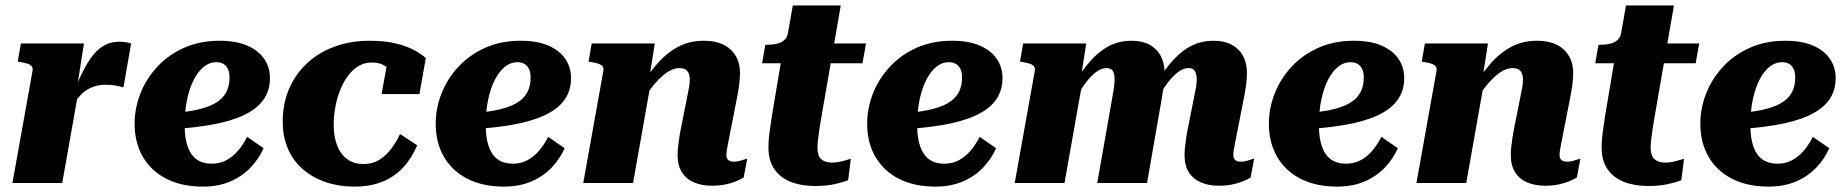

<svg xmlns="http://www.w3.org/2000/svg" viewBox="-20 -671 6770 704"><path d="M25.6 0H208.2L269.4 -346L261.4 -342.2L287.8 -511.6H56.6L45 -445.2L56 -443.2Q72 -440.8 82.2 -437Q92.4 -433.2 96.9 -426.8Q101.4 -420.4 99 -409.6ZM460.8 -511.4Q456.4 -513.4 445.3 -515.7Q434.2 -518 417 -518Q383.8 -518 358.1 -502.2Q332.4 -486.4 311.8 -456.5Q291.2 -426.6 272.4 -385.1Q253.6 -343.6 234.6 -291.8L237.2 -268.8Q252.8 -295.8 267.9 -313.7Q283 -331.6 298.8 -341.5Q314.6 -351.4 331.7 -355.8Q348.8 -360.2 367.2 -360.2Q389.2 -360.2 405 -357.2Q420.8 -354.2 432.6 -350.6Z M724 13.2Q646 13.2 589.9 -15.5Q533.8 -44.2 503.7 -96.2Q473.6 -148.2 473.6 -217.6Q473.6 -274.2 495 -328.5Q516.4 -382.8 557 -426.5Q597.6 -470.2 655.3 -495.9Q713 -521.6 785.2 -521.6Q845.4 -521.6 886.5 -503.9Q927.6 -486.2 948.7 -455.2Q969.8 -424.2 969.8 -384.4Q969.8 -337.8 944.7 -303.5Q919.6 -269.2 869.1 -246.5Q818.6 -223.8 743.3 -211.5Q668 -199.2 567.6 -195.6L577.4 -255Q645.2 -257.2 692 -266.4Q738.8 -275.6 767.3 -291.6Q795.8 -307.6 808.7 -331.3Q821.6 -355 821.6 -386.8Q821.6 -404 816.2 -416.6Q810.8 -429.2 800.1 -436.1Q789.4 -443 772.4 -443Q748.4 -443 727.7 -426.5Q707 -410 691.2 -379.8Q675.4 -349.6 666.2 -307.4Q657 -265.2 657 -212.8Q657 -165 668.2 -133.4Q679.4 -101.8 701.4 -86.3Q723.4 -70.8 756 -70.8Q786.4 -70.8 810.3 -83.7Q834.2 -96.6 853 -118.8Q871.8 -141 886 -169.2L946.4 -127.6Q929.2 -88.4 898.5 -56.3Q867.8 -24.2 824 -5.5Q780.2 13.2 724 13.2Z M1312.4 -69.6Q1347.4 -69.6 1373.2 -86.6Q1399 -103.6 1417.3 -129.2Q1435.6 -154.8 1446.8 -179.6L1509.8 -138.2Q1489.6 -90.6 1457.8 -56.5Q1426 -22.4 1381.8 -4.6Q1337.6 13.2 1278.6 13.2Q1223.4 13.2 1175.7 -2.7Q1128 -18.6 1092.2 -49Q1056.4 -79.4 1036.5 -123.8Q1016.6 -168.2 1016.6 -225.8Q1016.6 -288.8 1039.1 -343Q1061.6 -397.2 1103.7 -437.2Q1145.8 -477.2 1204.7 -499.4Q1263.6 -521.6 1335.8 -521.6Q1394.4 -521.6 1435.8 -510.6Q1477.2 -499.6 1503.3 -484.7Q1529.4 -469.8 1541.2 -457.8L1518 -326H1379.2L1401.6 -450.2Q1415.6 -449 1423.2 -441.3Q1430.8 -433.6 1433.2 -423.6Q1435.6 -413.6 1432.9 -404.2Q1430.2 -394.8 1422.6 -389.2Q1417.2 -404.4 1406.9 -416.2Q1396.6 -428 1380.9 -434.9Q1365.2 -441.8 1342.6 -441.8Q1317 -441.8 1295.2 -429.1Q1273.4 -416.4 1256.4 -393.6Q1239.4 -370.8 1227.6 -341.7Q1215.8 -312.6 1209.7 -279.1Q1203.6 -245.6 1203.6 -211.8Q1203.6 -169.8 1216 -137.7Q1228.4 -105.6 1252.9 -87.6Q1277.4 -69.6 1312.4 -69.6Z M1828 13.2Q1750 13.2 1693.9 -15.5Q1637.8 -44.2 1607.7 -96.2Q1577.6 -148.2 1577.6 -217.6Q1577.6 -274.2 1599 -328.5Q1620.4 -382.8 1661 -426.5Q1701.6 -470.2 1759.3 -495.9Q1817 -521.6 1889.2 -521.6Q1949.4 -521.6 1990.5 -503.9Q2031.6 -486.2 2052.7 -455.2Q2073.8 -424.2 2073.8 -384.4Q2073.8 -337.8 2048.7 -303.5Q2023.6 -269.2 1973.1 -246.5Q1922.6 -223.8 1847.3 -211.5Q1772 -199.2 1671.6 -195.6L1681.4 -255Q1749.2 -257.2 1796 -266.4Q1842.8 -275.6 1871.3 -291.6Q1899.8 -307.6 1912.7 -331.3Q1925.6 -355 1925.6 -386.8Q1925.6 -404 1920.2 -416.6Q1914.8 -429.2 1904.1 -436.1Q1893.4 -443 1876.4 -443Q1852.4 -443 1831.7 -426.5Q1811 -410 1795.2 -379.8Q1779.4 -349.6 1770.2 -307.4Q1761 -265.2 1761 -212.8Q1761 -165 1772.2 -133.4Q1783.4 -101.8 1805.4 -86.3Q1827.4 -70.8 1860 -70.8Q1890.4 -70.8 1914.3 -83.7Q1938.2 -96.6 1957 -118.8Q1975.8 -141 1990 -169.2L2050.4 -127.6Q2033.2 -88.4 2002.5 -56.3Q1971.8 -24.2 1928 -5.5Q1884.2 13.2 1828 13.2Z M2118.6 0H2301.2L2370.8 -392.8L2360 -378.2L2380.8 -511.6H2149.6L2138 -445.2L2149 -443.2Q2165 -440.8 2175.2 -437Q2185.4 -433.2 2189.9 -426.8Q2194.4 -420.4 2192 -409.6ZM2658.8 -192.8 2679.6 -298.6Q2687 -334.6 2690.2 -359.2Q2693.4 -383.8 2693.4 -402.8Q2693.4 -457 2658.9 -489.3Q2624.4 -521.6 2561.2 -521.6Q2506.6 -521.6 2464 -498.1Q2421.4 -474.6 2385.5 -432.2Q2349.6 -389.8 2315.6 -333.6L2329.4 -288.8Q2352.4 -329.8 2376.9 -359.4Q2401.4 -389 2425.1 -405.2Q2448.8 -421.4 2470.6 -421.4Q2491.8 -421.4 2500.5 -410.1Q2509.2 -398.8 2509.2 -380Q2509.2 -367.4 2506.7 -351.8Q2504.2 -336.2 2499.2 -313.2L2480.2 -218Q2474.2 -189 2470.9 -167.7Q2467.6 -146.4 2466.1 -131.1Q2464.6 -115.8 2464.6 -102.2Q2464.6 -64.2 2480.5 -39.2Q2496.4 -14.2 2524.9 -2.1Q2553.4 10 2590.6 10Q2616 10 2638 5.7Q2660 1.4 2677.8 -5.9Q2695.6 -13.2 2706.8 -20.2L2719.8 -89.6Q2717.2 -88.8 2709.2 -86.2Q2701.2 -83.6 2691.6 -80.9Q2682 -78.2 2671.2 -78.2Q2657.6 -78.2 2650.5 -84Q2643.4 -89.8 2643.4 -102.8Q2643.4 -111.4 2645.5 -124Q2647.6 -136.6 2651.2 -153.9Q2654.8 -171.2 2658.8 -192.8Z M2968.2 11Q2917.6 11 2879.2 -4.2Q2840.8 -19.4 2819.2 -50.8Q2797.6 -82.2 2797.6 -131.6Q2797.6 -147 2799.4 -166Q2801.2 -185 2804.5 -206.2Q2807.8 -227.4 2811 -250L2851.6 -492L2890.2 -511.6H3155.4L3142.4 -439H2774.2L2786.2 -506.6H2789.4Q2811 -506.6 2827.9 -510.4Q2844.8 -514.2 2855.8 -524.1Q2866.8 -534 2869.2 -550.4L2887 -651H3062.8L2992.6 -247Q2988.4 -224 2985 -201.3Q2981.6 -178.6 2979.5 -160.2Q2977.4 -141.8 2977.4 -129Q2977.4 -100 2991.3 -87.4Q3005.2 -74.8 3030.8 -74.8Q3045.6 -74.8 3059.6 -77.9Q3073.6 -81 3084.6 -84.5Q3095.6 -88 3099.8 -88.8L3089.8 -10.2Q3070.2 -2.2 3039.2 4.4Q3008.2 11 2968.2 11Z M3410 13.2Q3332 13.2 3275.9 -15.5Q3219.8 -44.2 3189.7 -96.2Q3159.6 -148.2 3159.6 -217.6Q3159.6 -274.2 3181 -328.5Q3202.4 -382.8 3243 -426.5Q3283.6 -470.2 3341.3 -495.9Q3399 -521.6 3471.2 -521.6Q3531.4 -521.6 3572.5 -503.9Q3613.6 -486.2 3634.7 -455.2Q3655.8 -424.2 3655.8 -384.4Q3655.8 -337.8 3630.7 -303.5Q3605.6 -269.2 3555.1 -246.5Q3504.6 -223.8 3429.3 -211.5Q3354 -199.2 3253.6 -195.6L3263.4 -255Q3331.2 -257.2 3378 -266.4Q3424.8 -275.6 3453.3 -291.6Q3481.8 -307.6 3494.7 -331.3Q3507.6 -355 3507.6 -386.8Q3507.6 -404 3502.2 -416.6Q3496.8 -429.2 3486.1 -436.1Q3475.4 -443 3458.4 -443Q3434.4 -443 3413.7 -426.5Q3393 -410 3377.2 -379.8Q3361.4 -349.6 3352.2 -307.4Q3343 -265.2 3343 -212.8Q3343 -165 3354.2 -133.4Q3365.4 -101.8 3387.4 -86.3Q3409.4 -70.8 3442 -70.8Q3472.4 -70.8 3496.3 -83.7Q3520.2 -96.6 3539 -118.8Q3557.8 -141 3572 -169.2L3632.4 -127.6Q3615.2 -88.4 3584.5 -56.3Q3553.8 -24.2 3510 -5.5Q3466.2 13.2 3410 13.2Z M3700.6 0H3883.2L3952.8 -392.8L3942 -378.2L3962.8 -511.6H3731.6L3720 -445.2L3731 -443.2Q3747 -440.8 3757.2 -437Q3767.4 -433.2 3771.9 -426.8Q3776.4 -420.4 3774 -409.6ZM4517.6 -192.8 4538.4 -298.6Q4545.8 -334.6 4549 -359.2Q4552.2 -383.8 4552.2 -402.8Q4552.2 -439.2 4537.8 -465.8Q4523.4 -492.4 4496.3 -507Q4469.2 -521.6 4430.2 -521.6Q4378.8 -521.6 4339 -497.9Q4299.2 -474.2 4265.5 -432Q4231.8 -389.8 4199 -333.6L4212.8 -288.8Q4234 -329.4 4255.2 -359Q4276.4 -388.6 4297.2 -405Q4318 -421.4 4337.8 -421.4Q4354.8 -421.4 4361.4 -410.1Q4368 -398.8 4368 -380Q4368 -367.4 4365.5 -351.8Q4363 -336.2 4358 -313.2L4339 -218Q4333 -189 4329.7 -167.7Q4326.4 -146.4 4324.9 -131.1Q4323.4 -115.8 4323.4 -102.2Q4323.4 -64.2 4339.3 -39.2Q4355.2 -14.2 4383.7 -2.1Q4412.2 10 4449.4 10Q4474.8 10 4496.8 5.7Q4518.8 1.4 4536.6 -5.9Q4554.4 -13.2 4565.6 -20.2L4578.6 -89.6Q4576 -88.8 4568 -86.2Q4560 -83.6 4550.4 -80.9Q4540.8 -78.2 4530 -78.2Q4516.4 -78.2 4509.3 -84Q4502.2 -89.8 4502.2 -102.8Q4502.2 -111.4 4504.3 -124Q4506.4 -136.6 4510 -153.9Q4513.6 -171.2 4517.6 -192.8ZM4003.2 0H4185.8L4238 -299.2Q4241.2 -317.2 4243.3 -332.1Q4245.4 -347 4247 -359.5Q4248.6 -372 4249.4 -382.4Q4250.2 -392.8 4250.2 -402.8Q4250.2 -439.2 4236.1 -465.8Q4222 -492.4 4195.1 -507Q4168.2 -521.6 4129.2 -521.6Q4078.2 -521.6 4038.4 -497.9Q3998.6 -474.2 3965.1 -432Q3931.6 -389.8 3898.8 -333.6L3912.6 -288.8Q3933.8 -329.4 3954.7 -359Q3975.6 -388.6 3996.5 -405Q4017.4 -421.4 4037.2 -421.4Q4054.2 -421.4 4060.5 -410.7Q4066.8 -400 4066.8 -381.2Q4066.8 -369.8 4064.8 -353Q4062.8 -336.2 4058.4 -313.2Z M4883 13.2Q4805 13.2 4748.9 -15.5Q4692.8 -44.2 4662.7 -96.2Q4632.6 -148.2 4632.6 -217.6Q4632.6 -274.2 4654 -328.5Q4675.4 -382.8 4716 -426.5Q4756.6 -470.2 4814.3 -495.9Q4872 -521.6 4944.2 -521.6Q5004.4 -521.6 5045.5 -503.9Q5086.6 -486.2 5107.7 -455.2Q5128.8 -424.2 5128.8 -384.4Q5128.8 -337.8 5103.7 -303.5Q5078.6 -269.2 5028.1 -246.5Q4977.6 -223.8 4902.3 -211.5Q4827 -199.2 4726.6 -195.6L4736.4 -255Q4804.2 -257.2 4851 -266.4Q4897.8 -275.6 4926.3 -291.6Q4954.8 -307.6 4967.7 -331.3Q4980.6 -355 4980.6 -386.8Q4980.6 -404 4975.2 -416.6Q4969.8 -429.2 4959.1 -436.1Q4948.4 -443 4931.4 -443Q4907.4 -443 4886.7 -426.5Q4866 -410 4850.2 -379.8Q4834.4 -349.6 4825.2 -307.4Q4816 -265.2 4816 -212.8Q4816 -165 4827.2 -133.4Q4838.4 -101.8 4860.4 -86.3Q4882.4 -70.8 4915 -70.8Q4945.4 -70.8 4969.3 -83.7Q4993.2 -96.6 5012 -118.8Q5030.8 -141 5045 -169.2L5105.4 -127.6Q5088.2 -88.4 5057.5 -56.3Q5026.8 -24.2 4983 -5.5Q4939.2 13.2 4883 13.2Z M5173.6 0H5356.2L5425.8 -392.8L5415 -378.2L5435.8 -511.6H5204.6L5193 -445.2L5204 -443.2Q5220 -440.8 5230.2 -437Q5240.4 -433.2 5244.9 -426.8Q5249.4 -420.4 5247 -409.6ZM5713.8 -192.8 5734.6 -298.6Q5742 -334.6 5745.2 -359.2Q5748.4 -383.8 5748.4 -402.8Q5748.4 -457 5713.9 -489.3Q5679.4 -521.6 5616.2 -521.6Q5561.6 -521.6 5519 -498.1Q5476.4 -474.6 5440.5 -432.2Q5404.6 -389.8 5370.6 -333.6L5384.4 -288.8Q5407.4 -329.8 5431.9 -359.4Q5456.4 -389 5480.1 -405.2Q5503.8 -421.4 5525.6 -421.4Q5546.8 -421.4 5555.5 -410.1Q5564.2 -398.8 5564.2 -380Q5564.2 -367.4 5561.7 -351.8Q5559.2 -336.2 5554.2 -313.2L5535.2 -218Q5529.2 -189 5525.9 -167.7Q5522.6 -146.4 5521.1 -131.1Q5519.6 -115.8 5519.6 -102.2Q5519.6 -64.2 5535.5 -39.2Q5551.4 -14.2 5579.9 -2.1Q5608.4 10 5645.6 10Q5671 10 5693 5.7Q5715 1.4 5732.8 -5.9Q5750.6 -13.2 5761.8 -20.2L5774.8 -89.6Q5772.2 -88.8 5764.2 -86.2Q5756.2 -83.6 5746.6 -80.9Q5737 -78.2 5726.2 -78.2Q5712.6 -78.2 5705.5 -84Q5698.4 -89.8 5698.4 -102.8Q5698.4 -111.4 5700.5 -124Q5702.6 -136.6 5706.2 -153.9Q5709.8 -171.2 5713.8 -192.8Z M6023.2 11Q5972.6 11 5934.2 -4.2Q5895.8 -19.4 5874.2 -50.8Q5852.6 -82.2 5852.6 -131.6Q5852.6 -147 5854.4 -166Q5856.2 -185 5859.5 -206.2Q5862.8 -227.4 5866 -250L5906.6 -492L5945.2 -511.6H6210.4L6197.4 -439H5829.2L5841.2 -506.6H5844.4Q5866 -506.6 5882.9 -510.4Q5899.8 -514.2 5910.8 -524.1Q5921.8 -534 5924.2 -550.4L5942 -651H6117.8L6047.6 -247Q6043.4 -224 6040 -201.3Q6036.6 -178.6 6034.5 -160.2Q6032.4 -141.8 6032.4 -129Q6032.4 -100 6046.3 -87.4Q6060.2 -74.8 6085.8 -74.8Q6100.6 -74.8 6114.6 -77.9Q6128.6 -81 6139.6 -84.5Q6150.6 -88 6154.8 -88.8L6144.8 -10.2Q6125.2 -2.2 6094.2 4.4Q6063.2 11 6023.2 11Z M6465 13.2Q6387 13.2 6330.9 -15.5Q6274.8 -44.2 6244.7 -96.2Q6214.6 -148.2 6214.6 -217.6Q6214.6 -274.2 6236 -328.5Q6257.4 -382.8 6298 -426.5Q6338.6 -470.2 6396.3 -495.9Q6454 -521.6 6526.2 -521.6Q6586.4 -521.6 6627.5 -503.9Q6668.6 -486.2 6689.7 -455.2Q6710.8 -424.2 6710.8 -384.4Q6710.8 -337.8 6685.7 -303.5Q6660.6 -269.2 6610.1 -246.5Q6559.6 -223.8 6484.3 -211.5Q6409 -199.2 6308.6 -195.6L6318.4 -255Q6386.2 -257.2 6433 -266.4Q6479.8 -275.6 6508.3 -291.6Q6536.8 -307.6 6549.7 -331.3Q6562.6 -355 6562.6 -386.8Q6562.6 -404 6557.2 -416.6Q6551.8 -429.2 6541.1 -436.1Q6530.4 -443 6513.4 -443Q6489.4 -443 6468.7 -426.5Q6448 -410 6432.2 -379.8Q6416.4 -349.6 6407.2 -307.4Q6398 -265.2 6398 -212.8Q6398 -165 6409.2 -133.4Q6420.4 -101.8 6442.4 -86.3Q6464.4 -70.8 6497 -70.8Q6527.4 -70.8 6551.3 -83.7Q6575.2 -96.6 6594 -118.8Q6612.8 -141 6627 -169.2L6687.4 -127.6Q6670.2 -88.4 6639.5 -56.3Q6608.8 -24.2 6565 -5.5Q6521.2 13.2 6465 13.2Z"/></svg>

Font: Roboto Serif 20pt
Style: Italic
Weight: 400
Italic angle: -10°
Designer: Greg Gazdowicz
Foundry: Commercial Type
Version: Version 1.008